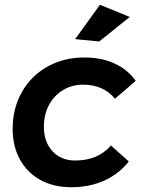

<svg xmlns="http://www.w3.org/2000/svg" viewBox="-20 -780 623 805"><path d="M33 -239Q33 -326 72 -394.5Q111 -463 179.5 -501Q248 -539 333 -539Q406 -539 461 -513.5Q516 -488 549 -441L462 -366Q414 -425 328 -425Q282 -425 244.5 -402.5Q207 -380 185.5 -340Q164 -300 164 -248Q164 -185 200 -146Q236 -107 295 -107Q391 -107 445 -170L520 -103Q479 -51 417.5 -23Q356 5 278 5Q205 5 149.5 -25.5Q94 -56 63.5 -111.5Q33 -167 33 -239ZM399 -760 524 -709 396 -606 295 -616Z"/></svg>

Font: Gontserrat Medium
Style: Italic
Weight: 500
Italic angle: -11.3°
Designer: Julieta Ulanovsky
Foundry: Julieta Ulanovsky
Version: Version 6.001